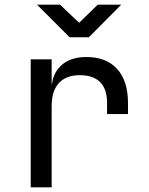

<svg xmlns="http://www.w3.org/2000/svg" viewBox="-20 -805 640 825"><path d="M112 0V-550H202V-445H221L202 -421Q202 -485 241.5 -522.5Q281 -560 351 -560Q437 -560 483.5 -508.5Q530 -457 530 -362V-315H440V-362Q440 -423 410 -452.5Q380 -482 323 -482Q264 -482 233 -448Q202 -414 202 -350V0ZM279 -645 139 -785H238L320 -707L400 -785H501L362 -645Z"/></svg>

Font: JetBrains Mono
Style: Regular
Weight: 400
Monospace: yes
Designer: Philipp Nurullin, Konstantin Bulenkov
Foundry: JetBrains
Version: Version 2.305